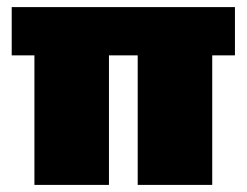

<svg xmlns="http://www.w3.org/2000/svg" viewBox="-20 -521 695 541"><path d="M287 -501V0H77V-501ZM642 -501V-365H13V-501ZM578 -501V0H368V-501Z"/></svg>

Font: Exo 2 Black
Style: Regular
Weight: 900
Designer: Natanael Gama
Foundry: Natanael Gama
Version: Version 2.010